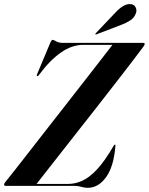

<svg xmlns="http://www.w3.org/2000/svg" viewBox="-40 -910 728 940"><path d="M326 0H-12Q-20 0 -20 -6Q-20 -11 -14.5 -18Q-3.5 -31 27 -70Q57.5 -109 100.8 -164.5Q144 -220 194 -284Q244 -348 294.5 -412.5Q345 -477 389.2 -534Q433.5 -591 465.5 -632.2Q497.5 -673.5 510.5 -690.5H367.5Q312 -690.5 257.8 -652.5Q203.5 -614.5 151.5 -544Q145.5 -535.5 141.5 -538Q138 -540 142.5 -549L207.5 -704Q213 -715 217.5 -715Q223 -715 235 -707.5Q247 -700 270 -700H659.5Q668.5 -700 668.5 -694.5Q668.5 -691 663.5 -683.5Q644 -657 609.5 -612Q575 -567 531.5 -510.8Q488 -454.5 439.8 -393Q391.5 -331.5 344.2 -271.2Q297 -211 255.5 -158.2Q214 -105.5 183.5 -66.5Q153 -27.5 139 -9.5H294Q328.5 -9.5 363.2 -25.2Q398 -41 435.5 -81.2Q473 -121.5 516 -195.5Q520.5 -202.5 522.5 -202Q526 -202 525 -195Q517 -95 479.5 -42.8Q442 9.5 389.5 9.5Q373 9.5 358.2 4.8Q343.5 0 326 0ZM525 -848.5Q565.5 -891.5 596.5 -890Q615.5 -889.5 623 -876Q630.5 -862.5 626.5 -848.5Q619 -824 598.2 -810.5Q577.5 -797 554 -788.5L432.5 -742Q428 -740 427 -742.5Q426 -744.5 429.5 -748Z"/></svg>

Font: Fraunces 144pt SemiBold
Style: Italic
Weight: 600
Italic angle: -16°
Version: Version 1.000;[0bf87f6ff]